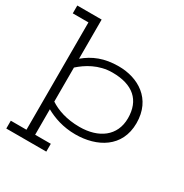

<svg xmlns="http://www.w3.org/2000/svg" viewBox="-194 -824 1120 1168"><g transform="rotate(30 365.5 -240.0)"><path d="M13 -617H123V137H13V192H294V137H184V-42C238 -12 307 13 394 13C545 13 683 -62 683 -232C683 -403 553 -478 417 -478C316 -478 245 -448 184 -397V-672H13ZM184 -335C232 -378 306 -426 403 -426C547 -426 623 -358 623 -232C623 -107 527 -39 393 -39C302 -39 232 -64 184 -96Z"/></g></svg>

Font: Stint Ultra Expanded
Style: Regular
Weight: 400
Width: 7
Designer: Astigmatic (AOETI)
Foundry: Astigmatic (AOETI)
Version: Version 1.000